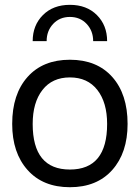

<svg xmlns="http://www.w3.org/2000/svg" viewBox="-20 -782 587 806"><path d="M273.4 3.9Q160.2 3.9 95.7 -68.4Q31.2 -140.6 31.2 -261.7Q31.2 -386.7 95.7 -459Q160.2 -531.2 273.4 -531.2Q386.7 -531.2 451.2 -459Q515.6 -386.7 515.6 -261.7Q515.6 -140.6 451.2 -68.4Q386.7 3.9 273.4 3.9ZM273.4 -70.3Q429.7 -70.3 429.7 -261.7Q429.7 -351.6 388.7 -404.3Q347.7 -457 273.4 -457Q199.2 -457 158.2 -404.3Q117.2 -351.6 117.2 -261.7Q117.2 -70.3 273.4 -70.3ZM117.2 -609.4Q117.2 -675.8 160.2 -718.8Q203.1 -761.7 273.4 -761.7Q343.8 -761.7 386.7 -718.8Q429.7 -675.8 429.7 -609.4H371.1Q371.1 -652.3 343.8 -681.6Q316.4 -710.9 273.4 -710.9Q230.5 -710.9 203.1 -681.6Q175.8 -652.3 175.8 -609.4Z"/></svg>

Font: 和音 by 宁静之雨，公众号njzyshare
Style: Regular
Weight: 400
Designer: Steve Matteson
Foundry: Ascender Corporation
Version: Version 6.00;June 8, 2018;FontCreator 11.0.0.2388 32-bit